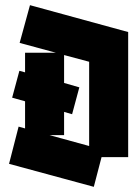

<svg xmlns="http://www.w3.org/2000/svg" viewBox="-20 -694 531 743"><path d="M343 29 15 -60 52 -204 77 -197V-302L27 -316L55 -420L77 -414V-490H196L56 -528L96 -674L476 -570V-86H373ZM259 -252 228 -261V-171H172L325 -129V-455L228 -481V-373L287 -356Z"/></svg>

Font: Blaka Ink
Style: Regular
Weight: 400
Designer: Mohamed Gaber
Foundry: Kief Type Foundry
Version: Version 1.003; ttfautohint (v1.8.4.7-5d5b)